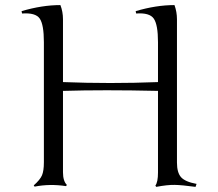

<svg xmlns="http://www.w3.org/2000/svg" viewBox="-20 -728 859 756"><path d="M676.8 -651.9V-87.9Q676.8 -48.3 692.9 -30.3Q709 -12.2 753.9 -3.9L750 7.8Q695.8 0.5 667.5 0Q639.2 -0.5 595.2 7.8L591.8 2.9Q602.1 -11.2 602.1 -48.8V-370.1Q386.7 -375 228 -370.1V-49.8Q228 -15.1 243.2 0L240.2 4.9Q176.3 -4.9 116.2 6.8L112.8 2Q137.7 -20 145.3 -37.6Q152.8 -55.2 152.8 -88.9V-562Q152.8 -630.9 136.5 -654.8Q120.1 -678.7 66.9 -674.8L64.9 -684.1Q145.5 -708 217.8 -708Q228 -682.1 228 -651.9V-404.8Q414.1 -397.5 602.1 -404.8V-562Q602.1 -630.9 585.4 -654.8Q568.8 -678.7 516.1 -674.8L514.2 -684.1Q594.7 -708 667 -708Q676.8 -681.2 676.8 -651.9Z"/></svg>

Font: Junge
Style: Regular
Weight: 400
Designer: Alexei Vanyashin
Foundry: Cyreal (www.cyreal.org)
Version: Version 1.002